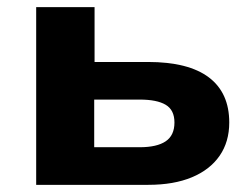

<svg xmlns="http://www.w3.org/2000/svg" viewBox="-20 -516 701 536"><path d="M81 0V-496H244V-343H393Q506 -343 563 -300Q620 -257 620 -174Q620 -120 593 -81Q566 -42 515.5 -21Q465 0 394 0ZM243 -105H370Q418 -105 442.5 -121.5Q467 -138 467 -174Q467 -209 442.5 -223.5Q418 -238 370 -238H243Z"/></svg>

Font: Nunito Sans 10pt SemiExpanded ExtraBold
Style: Regular
Weight: 800
Width: 6
Designer: Vernon Adams
Foundry: Vernon Adams
Version: Version 3.101;gftools[0.9.27]